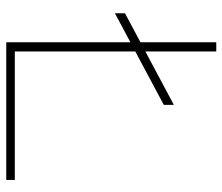

<svg xmlns="http://www.w3.org/2000/svg" viewBox="-70 -658 728 629"><g transform="rotate(90 294.5 -344.0)"><path d="M24 -356V-389L324 -549V-516ZM119 -688H149V0H119ZM135 0V-28H570V0Z"/></g></svg>

Font: Roundo Variable
Style: Regular
Weight: 200
Designer: Shiva Nallaperumal
Foundry: Indian Type Foundry
Version: Version 2.000